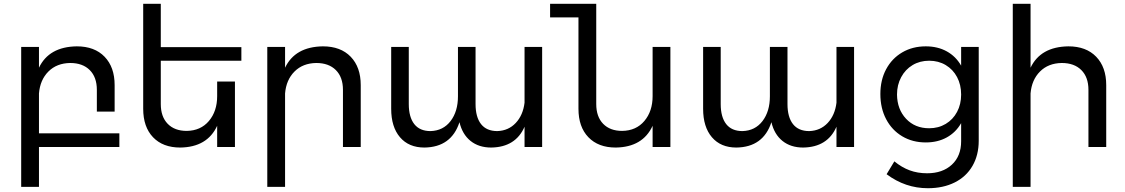

<svg xmlns="http://www.w3.org/2000/svg" viewBox="-20 -777 5948 1015"><path d="M611 0H186V211H92V-529H186V-419Q239 -530 386 -532Q480 -532 533 -477Q586 -422 586 -327V-187H492V-302Q492 -369 454.5 -406.5Q417 -444 351 -444Q280 -443 236 -399Q192 -355 186 -283V-72H611Z M830 -456V-227Q830 -160 866.5 -122.5Q903 -85 967 -85Q1041 -86 1084.5 -137.5Q1128 -189 1128 -269V-346H1222V0H1128V-112Q1076 1 933 3Q841 3 789 -51.5Q737 -106 737 -202V-757H830V-528H1256V-456Z M1887 -327V0H1793V-302Q1793 -369 1755.5 -406.5Q1718 -444 1652 -444Q1581 -443 1537 -399Q1493 -355 1487 -283V211H1393V-529H1487V-419Q1540 -530 1687 -532Q1781 -532 1834 -477Q1887 -422 1887 -327Z M2846 -529V0H2753V-107Q2706 1 2577 3Q2511 3 2467.5 -32Q2424 -67 2409 -131Q2366 1 2224 3Q2141 3 2094.5 -51.5Q2048 -106 2048 -202V-529H2141V-227Q2141 -158 2170 -121Q2199 -84 2256 -84Q2323 -86 2362 -137Q2401 -188 2401 -268V-529H2494V-227Q2494 -158 2523 -121Q2552 -84 2609 -84Q2668 -86 2706.5 -127Q2745 -168 2753 -234V-529Z M3524 -529V0H3430V-112Q3378 1 3235 3Q3143 3 3090.5 -51.5Q3038 -106 3038 -202V-685H2888V-757H3132V-227Q3132 -160 3168.5 -122.5Q3205 -85 3269 -85Q3343 -86 3386.5 -137.5Q3430 -189 3430 -269V-529Z M4495 -529V0H4402V-107Q4355 1 4226 3Q4160 3 4116.5 -32Q4073 -67 4058 -131Q4015 1 3873 3Q3790 3 3743.5 -51.5Q3697 -106 3697 -202V-529H3790V-227Q3790 -158 3819 -121Q3848 -84 3905 -84Q3972 -86 4011 -137Q4050 -188 4050 -268V-529H4143V-227Q4143 -158 4172 -121Q4201 -84 4258 -84Q4317 -86 4355.5 -127Q4394 -168 4402 -234V-529Z M5154 -529V-33Q5154 43 5121 100Q5088 157 5027 187.5Q4966 218 4885 218Q4766 218 4667 144L4708 76Q4747 108 4789 123.5Q4831 139 4881 139Q4963 139 5012 93.5Q5061 48 5061 -30V-126Q5033 -77 4985 -50.5Q4937 -24 4874 -24Q4804 -24 4749.5 -56.5Q4695 -89 4664.5 -147Q4634 -205 4634 -280Q4634 -354 4664.5 -411Q4695 -468 4749.5 -500Q4804 -532 4874 -532Q4937 -532 4985 -505.5Q5033 -479 5061 -430V-529ZM5061 -277Q5061 -329 5039.5 -369.5Q5018 -410 4979.5 -433Q4941 -456 4892 -456Q4843 -456 4804.5 -433Q4766 -410 4744 -369Q4722 -328 4722 -277Q4723 -199 4770 -149Q4817 -99 4892 -99Q4941 -99 4979.5 -122Q5018 -145 5039.5 -185.5Q5061 -226 5061 -277Z M5828 -327V0H5734V-302Q5734 -369 5696.5 -406.5Q5659 -444 5593 -444Q5522 -443 5478 -399Q5434 -355 5428 -283V211H5334V-757H5428V-419Q5481 -530 5628 -532Q5722 -532 5775 -477Q5828 -422 5828 -327Z"/></svg>

Font: Montserrat arm2
Style: Regular
Weight: 400
Designer: Julieta Ulanovsky
Foundry: Julieta Ulanovsky
Version: Version 6.000